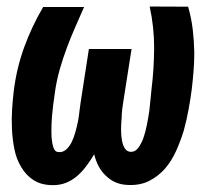

<svg xmlns="http://www.w3.org/2000/svg" viewBox="-20 -549 627 580"><path d="M233.9 -527.8H110.4Q75.7 -468.8 52.7 -405.3Q29.8 -341.8 21.5 -273.4Q18.6 -249.5 16.6 -219.7Q14.6 -189.9 16.1 -159.2Q17.6 -127.4 23.7 -97.4Q29.8 -67.4 44.4 -43.9Q58.1 -20 81.1 -5.1Q104 9.8 137.7 10.3Q160.6 10.7 179.4 3.2Q198.2 -4.4 213.4 -17.6Q228.5 -30.8 241.2 -47.9Q253.9 -64.9 264.6 -83Q269 -64 277.8 -47.1Q286.6 -30.3 299.8 -18.1Q312.5 -5.4 329.6 2Q346.7 9.3 367.7 9.8Q403.3 11.2 430.4 -2.4Q457.5 -16.1 478 -39.1Q497.6 -61.5 511.5 -92Q525.4 -122.6 535.2 -154.8Q543.9 -187 549.8 -219.2Q555.7 -251.5 559.1 -278.3Q562.5 -306.2 564.7 -334Q566.9 -361.8 566.9 -389.6Q566.4 -424.3 562.3 -459.5Q558.1 -494.6 548.3 -528.8L432.1 -529.3Q445.8 -467.3 445.6 -403.8Q445.3 -340.3 437.5 -277.8Q436.5 -270 435.1 -252.9Q433.6 -235.8 431.2 -215.3Q428.2 -194.3 423.8 -172.1Q419.4 -149.9 413.1 -131.8Q406.2 -113.3 397 -101.6Q387.7 -89.8 375 -90.3Q363.8 -90.8 357.4 -100.3Q351.1 -109.9 348.6 -124Q345.7 -138.2 345.7 -155.5Q345.7 -172.9 347.2 -189Q347.7 -205.1 349.1 -218Q350.6 -231 351.6 -236.3L377.4 -400.9H248.5L223.1 -236.3Q221.7 -229 220.2 -214.8Q218.8 -200.7 215.8 -183.6Q212.4 -166.5 207.5 -149.2Q202.6 -131.8 195.8 -118.2Q188.5 -104.5 178.5 -96.2Q168.5 -87.9 154.8 -89.8Q145.5 -90.8 141.4 -103.5Q137.2 -116.2 135.7 -134.8Q134.8 -153.3 135.7 -175.5Q136.7 -197.8 139.2 -218.3Q141.1 -237.8 143.6 -253.2Q146 -268.6 146.5 -274.4Q151.4 -307.6 160.6 -339.8Q169.9 -372.1 181.6 -403.8Q193.4 -435.5 207 -466.3Q220.7 -497.1 233.9 -527.8Z"/></svg>

Font: Roboto Mono SemiBold
Style: Italic
Weight: 600
Italic angle: -10°
Monospace: yes
Designer: Google
Version: Version 3.000